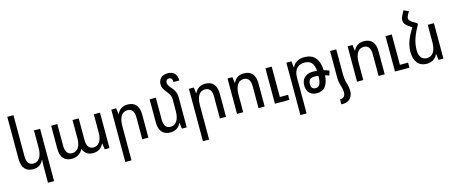

<svg xmlns="http://www.w3.org/2000/svg" viewBox="-52 -1553 6117 2578"><g transform="rotate(-15 3006.0 -264.5)"><path d="M458 236V-491H373V-252C373 -128 326 -63 253 -63C195 -63 160 -100 160 -188V-760H74V-172C74 -48 134 10 230 10C304 10 350 -28 372 -81H377C374 -53 373 -27 373 2V236Z M768 9C841 9 895 -29 920 -83H925C945 -26 992 9 1063 9C1144 9 1187 -35 1209 -83H1214L1225 0H1291V-492H1205V-239C1205 -126 1160 -63 1086 -63C1033 -63 995 -101 995 -193V-492H909V-236C909 -121 863 -63 790 -63C736 -63 698 -103 698 -189V-492H612V-170C612 -49 671 9 768 9Z M1448 236H1534V-241C1534 -365 1580 -429 1654 -429C1712 -429 1747 -391 1747 -304V0H1832V-320C1832 -445 1773 -502 1675 -502C1602 -502 1553 -464 1531 -411H1526L1516 -492H1448Z M2365 -414C2365 -471 2351 -510 2311 -556C2272 -601 2259 -620 2259 -648C2259 -677 2274 -696 2304 -696C2339 -696 2351 -673 2351 -634H2432C2432 -720 2386 -768 2306 -768C2221 -768 2174 -721 2174 -644C2174 -608 2190 -576 2230 -528C2266 -486 2280 -451 2280 -411V-252C2280 -127 2233 -63 2160 -63C2102 -63 2067 -100 2067 -188V-492H1981V-172C1981 -48 2041 10 2139 10C2212 10 2260 -28 2283 -81H2287L2298 0H2365Z M2527 236H2613V-241C2613 -365 2659 -429 2733 -429C2791 -429 2826 -391 2826 -304V0H2911V-320C2911 -445 2852 -502 2754 -502C2681 -502 2632 -464 2610 -411H2605L2595 -492H2527Z M3064 0H3150V-241C3150 -365 3196 -429 3270 -429C3328 -429 3363 -391 3363 -304V0H3448V-320C3448 -445 3389 -502 3291 -502C3218 -502 3169 -464 3147 -411H3142L3132 -492H3064ZM3591 0H3792V-70H3678V-492H3591Z M3882 236H3968V-265C3968 -375 4028 -431 4116 -431C4198 -431 4243 -387 4252 -281C4232 -283 4213 -284 4194 -284C4097 -284 4034 -231 4034 -134C4034 -46 4086 10 4174 10C4274 10 4330 -54 4340 -195C4359 -189 4378 -183 4394 -175L4414 -240C4392 -250 4367 -258 4340 -265C4333 -427 4259 -502 4130 -502C4049 -502 3991 -463 3966 -407H3961L3952 -492H3882ZM4112 -133C4112 -187 4142 -215 4195 -215C4213 -215 4233 -214 4253 -212C4250 -105 4230 -60 4175 -60C4133 -60 4112 -82 4112 -133Z M4489 -142C4489 -85 4494 -48 4507 -11C4519 28 4526 62 4526 94C4526 140 4499 169 4461 169H4450V239H4475C4560 239 4612 180 4612 96C4612 58 4606 19 4593 -17C4579 -56 4575 -119 4575 -142V-492H4489Z M4733 0H4819V-241C4819 -365 4865 -429 4939 -429C4997 -429 5032 -391 5032 -304V0H5117V-320C5117 -445 5058 -502 4960 -502C4887 -502 4838 -464 4816 -411H4811L4801 -492H4733ZM5260 0H5461V-70H5347V-492H5260Z M5719 -547 5650 -590C5624 -607 5611 -624 5611 -645C5611 -659 5617 -675 5626 -692L5650 -734L5582 -765L5550 -702C5538 -680 5532 -658 5532 -636C5532 -602 5550 -573 5589 -547L5639 -514C5559 -388 5528 -298 5528 -199C5528 -67 5591 10 5703 10C5779 10 5826 -28 5850 -81H5855L5865 0H5933V-492H5847V-252C5847 -125 5799 -63 5723 -63C5654 -63 5615 -110 5615 -203C5615 -308 5648 -403 5719 -528Z"/></g></svg>

Font: Noto Sans Armenian SemiCondensed
Style: Regular
Weight: 400
Width: 4
Designer: Monotype Design Team
Foundry: Monotype Imaging Inc.
Version: Version 2.008